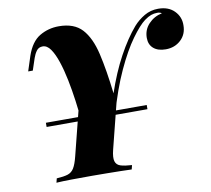

<svg xmlns="http://www.w3.org/2000/svg" viewBox="-80 -812 993 902"><g transform="rotate(-10 417.0 -361.0)"><path d="M599 -286V-266H118V-286ZM407 -106Q398 -70 403.5 -52Q409 -34 428.5 -28Q448 -22 482 -20L477 0Q457 -1 425.5 -1.5Q394 -2 357.5 -2.5Q321 -3 289 -3Q238 -3 191.5 -2.5Q145 -2 118 0L123 -20Q157 -22 176 -28Q195 -34 206 -52Q217 -70 226 -106L295 -380L370 -317L451 -336L485 -416ZM723 -704Q707 -704 693 -699Q679 -694 661 -681Q634 -661 595.5 -608Q557 -555 517.5 -469.5Q478 -384 446 -270L284 -265Q280 -312 273 -363.5Q266 -415 256 -464.5Q246 -514 232.5 -554.5Q219 -595 202.5 -618.5Q186 -642 165 -642Q146 -642 135.5 -627.5Q125 -613 119 -595L100 -538Q100 -538 89 -538Q78 -538 78 -538L101 -609Q123 -673 164.5 -697.5Q206 -722 256 -722Q329 -722 367 -680.5Q405 -639 423.5 -559.5Q442 -480 455 -367Q487 -462 527.5 -536.5Q568 -611 611 -661Q634 -687 664 -704.5Q694 -722 730 -722Q779 -722 807 -693.5Q835 -665 834 -625Q834 -582 805 -555Q776 -528 733 -528Q696 -528 675 -546Q654 -564 654 -596Q654 -635 680 -662.5Q706 -690 744 -698Q740 -701 735 -702.5Q730 -704 723 -704Z"/></g></svg>

Font: Playfair Display ExtraBold
Style: Italic
Weight: 800
Italic angle: -14°
Designer: Claus Eggers Sørensen
Foundry: Claus Eggers Sørensen
Version: Version 1.203